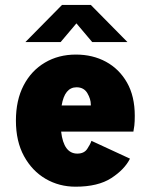

<svg xmlns="http://www.w3.org/2000/svg" viewBox="-20 -728 590 760"><path d="M279 11Q214 11 160.5 -20.2Q107 -51.5 75 -110Q43 -168.5 43 -250.5Q43 -331.5 73.5 -390Q104 -448.5 157.8 -480.2Q211.5 -512 280.5 -512Q347 -512 399.5 -483.5Q452 -455 482.8 -401Q513.5 -347 513.5 -269.5Q513.5 -246.5 511.8 -231.2Q510 -216 508 -207H222Q232 -120 286 -120Q313 -120 325.2 -138.5Q337.5 -157 342 -170.5L494.5 -100Q473 -57 420.5 -23Q368 11 279 11ZM283 -382.5Q236 -382.5 224 -310.5H339.5V-314Q339.5 -336 325.8 -359.2Q312 -382.5 283 -382.5ZM80.5 -561.5 225.5 -708.5H339.5L484.5 -561.5H345L282.5 -635.5L220 -561.5Z"/></svg>

Font: Trispace SemiCondensed ExtraBold
Style: Regular
Weight: 800
Width: 4
Designer: Tyler Finck
Foundry: Etcetera Type Company
Version: Version 1.210; ttfautohint (v1.8.3)